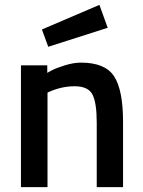

<svg xmlns="http://www.w3.org/2000/svg" viewBox="-20 -768 586 788"><path d="M66 0V-500H174V-469L194 -480Q214 -490 248.5 -500.5Q283 -511 312 -511Q412 -511 448.5 -454.5Q485 -398 485 -268Q485 -268 485 0H377V-265Q377 -346 359.5 -380Q342 -414 286 -414Q230 -414 175 -388V0ZM152 -647 388 -748 422 -654 178 -576Z"/></svg>

Font: TitilliumWebSemiBold
Style: Bold
Weight: 600
Version: Version 1.001;PS 57.000;hotconv 1.0.70;makeotf.lib2.5.55311